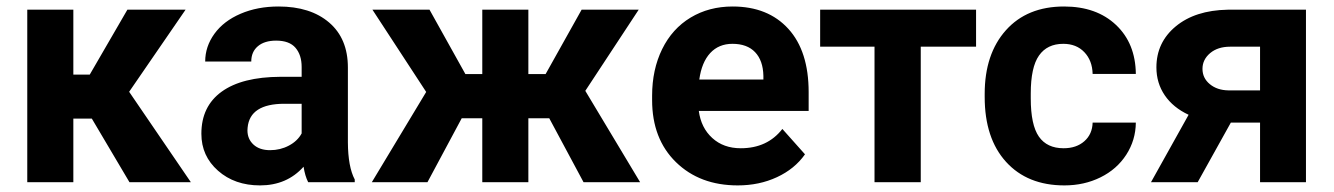

<svg xmlns="http://www.w3.org/2000/svg" viewBox="-20 -558 4084 588"><path d="M261.2 -194.8H204.6V0H63.5V-528.3H204.6V-329.6H254.9L370.1 -528.3H548.3L375.5 -276.9L564.5 0H376.5Z M596.7 0ZM923.8 0Q914.1 -19 909.7 -47.4Q858.4 9.8 776.4 9.8Q698.7 9.8 647.7 -35.2Q596.7 -80.1 596.7 -148.4Q596.7 -232.4 658.9 -277.3Q721.2 -322.3 838.9 -322.8H903.8V-353Q903.8 -389.6 885 -411.6Q866.2 -433.6 825.7 -433.6Q790 -433.6 769.8 -416.5Q749.5 -399.4 749.5 -369.6H608.4Q608.4 -415.5 636.7 -454.6Q665 -493.7 716.8 -515.9Q768.6 -538.1 833 -538.1Q930.7 -538.1 988 -489Q1045.4 -439.9 1045.4 -351.1V-122.1Q1045.9 -46.9 1066.4 -8.3V0ZM807.1 -98.1Q838.4 -98.1 864.7 -112.1Q891.1 -126 903.8 -149.4V-240.2H851.1Q745.1 -240.2 738.3 -167L737.8 -158.7Q737.8 -132.3 756.3 -115.2Q774.9 -98.1 807.1 -98.1Z M1662.1 -195.8H1598.1V0H1457V-195.8H1394L1289.1 0H1118.7L1285.2 -276.4L1120.6 -528.3H1295.4L1405.3 -331.1H1457V-528.3H1598.1V-331.1H1650.9L1761.2 -528.3H1936L1772.5 -279.8L1940.4 0H1767.1Z M1977.1 0ZM2239.3 9.8Q2123 9.8 2050 -61.5Q1977.1 -132.8 1977.1 -251.5V-265.1Q1977.1 -344.7 2007.8 -407.5Q2038.6 -470.2 2095 -504.2Q2151.4 -538.1 2223.6 -538.1Q2332 -538.1 2394.3 -469.7Q2456.5 -401.4 2456.5 -275.9V-218.3H2120.1Q2127 -166.5 2161.4 -135.3Q2195.8 -104 2248.5 -104Q2330.1 -104 2376 -163.1L2445.3 -85.4Q2413.6 -40.5 2359.4 -15.4Q2305.2 9.8 2239.3 9.8ZM2223.1 -423.8Q2181.2 -423.8 2155 -395.5Q2128.9 -367.2 2121.6 -314.5H2317.9V-325.7Q2316.9 -372.6 2292.5 -398.2Q2268.1 -423.8 2223.1 -423.8Z M2969.2 -415H2799.8V0H2658.2V-415H2491.7V-528.3H2969.2Z M3237.3 -104Q3276.4 -104 3300.8 -125.5Q3325.2 -147 3326.2 -182.6H3458.5Q3458 -128.9 3429.2 -84.2Q3400.4 -39.6 3350.3 -14.9Q3300.3 9.8 3239.7 9.8Q3126.5 9.8 3061 -62.3Q2995.6 -134.3 2995.6 -261.2V-270.5Q2995.6 -392.6 3060.5 -465.3Q3125.5 -538.1 3238.8 -538.1Q3337.9 -538.1 3397.7 -481.7Q3457.5 -425.3 3458.5 -331.5H3326.2Q3325.2 -372.6 3300.8 -398.2Q3276.4 -423.8 3236.3 -423.8Q3187 -423.8 3161.9 -387.9Q3136.7 -352.1 3136.7 -271.5V-256.8Q3136.7 -175.3 3161.6 -139.6Q3186.5 -104 3237.3 -104Z M3979.5 -528.3V0H3838.9V-182.6H3749.5L3647.9 0H3504.9L3620.1 -206.5Q3572.8 -228.5 3547.1 -266.1Q3521.5 -303.7 3521.5 -351.6Q3521.5 -428.2 3580.8 -477.3Q3640.1 -526.4 3739.7 -528.3ZM3742.2 -281.2H3838.9V-415H3747.1Q3709.5 -415 3686 -395.3Q3662.6 -375.5 3662.6 -347.2Q3662.6 -318.8 3685.1 -300.3Q3707.5 -281.7 3742.2 -281.2Z"/></svg>

Font: Roboto-o
Style: o-Bold
Weight: 700
Designer: Google
Version: Version 2.134; 2016; ttfautohint (v1.6)